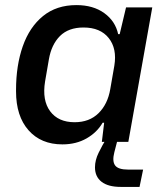

<svg xmlns="http://www.w3.org/2000/svg" viewBox="-20 -557 658 754"><path d="M225 10Q141 10 92 -45.5Q43 -101 43 -198V-204Q43 -300 69.5 -375.5Q96 -451 149 -494Q202 -537 280 -537Q346 -537 389.5 -505.5Q433 -474 444 -423H450L475 -528H578L484 0H380L389 -75H383Q361 -37 320 -13.5Q279 10 225 10ZM273 -77Q331 -77 367 -112.5Q403 -148 413 -207L429 -299Q440 -366 407 -407.5Q374 -449 308 -449Q249 -449 215.5 -415.5Q182 -382 172 -324L157 -237Q145 -163 177 -120Q209 -77 273 -77ZM454 177Q405 177 379 157Q353 137 353 100Q353 72 367.5 42.5Q382 13 399 -15L444 -17L429 41Q420 76 432 92.5Q444 109 483 109H542L528 177Z"/></svg>

Font: Hubot Sans Medium
Style: Italic
Weight: 500
Italic angle: -10°
Designer: Deni Anggara
Foundry: GitHub
Version: Version 1.001; ttfautohint (v1.8.4.7-5d5b);gftools[0.9.31]